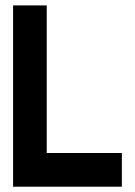

<svg xmlns="http://www.w3.org/2000/svg" viewBox="-20 -704 509 724"><path d="M156.2 -683.6H29.3V0H439.5V-127H156.2Z"/></svg>

Font: Saman Dere
Style: Regular
Weight: 400
Designer: Tuna Ça_lar Gümü_
Foundry: Tuna Ça_lar Gümü_
Version: Version 1.001;hotconv 1.0.109;makeotfexe 2.5.65596